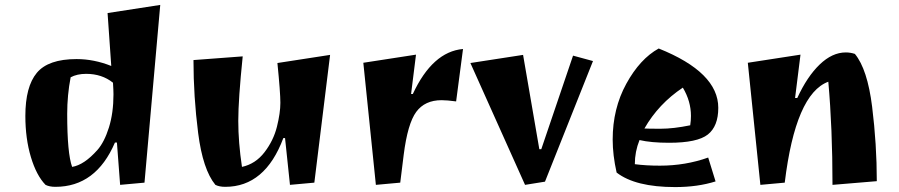

<svg xmlns="http://www.w3.org/2000/svg" viewBox="-20 -736 3653 780"><path d="M205 23Q181 23 165 15Q128 -23 105.5 -98Q83 -173 83 -265Q83 -384 129.5 -440Q176 -496 291 -496Q362 -496 432 -468L417 -683L631 -716L567 6L468 15L455 -157H447Q370 23 205 23ZM330 -436Q293 -436 267 -422Q253 -350 253 -273Q253 -113 273 -58Q322 -66 376 -127Q404 -159 422.5 -218Q441 -277 441 -353Q441 -368 439 -400Q394 -436 330 -436Z M1107 -480 1321 -513 1257 6 1158 15 1138 -175H1131Q1057 23 895 23Q871 23 855 15Q804 -47 785 -195.5Q766 -344 766 -492L966 -507Q948 -332 948 -245Q948 -158 963 -58Q1018 -70 1054.5 -117.5Q1091 -165 1105 -221Q1119 -277 1119 -318.5Q1119 -360 1107 -480Z M1774 -329Q1706 -329 1671 -281.5Q1636 -234 1620 -107L1606 6L1507 15L1456 -481L1670 -514L1650 -354H1657Q1737 -526 1861 -537L1833 -324Q1796 -329 1774 -329Z M2105 -513 2171 -130H2179L2308 -510L2389 -488L2194 2L2113 15L1891 -480Z M2656 -539Q2898 -442 2898 -298Q2898 -223 2855.5 -189.5Q2813 -156 2698 -156Q2625 -156 2578 -167Q2559 -120 2559 -69Q2604 -63 2661 -63Q2765 -63 2857 -96L2887 1Q2814 24 2723 24Q2561 24 2485 -35Q2469 -106 2469 -169Q2469 -295 2524.5 -396Q2580 -497 2656 -539ZM2598 -214Q2611 -213 2663.5 -213Q2716 -213 2784 -227Q2787 -246 2787 -265Q2787 -325 2754 -380Q2655 -314 2598 -214Z M3416 -523Q3435 -523 3453 -517Q3504 -455 3523 -302.5Q3542 -150 3542 0L3362 15Q3362 -215 3345 -404Q3212 -355 3168 6L3069 15L3018 -481L3232 -514L3210 -338H3219Q3259 -425 3310 -474Q3361 -523 3416 -523Z"/></svg>

Font: Joti One
Style: Regular
Weight: 400
Designer: Eduardo Rodriguez Tunni
Foundry: Eduardo Rodriguez Tunni
Version: Version 1.001